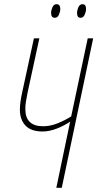

<svg xmlns="http://www.w3.org/2000/svg" viewBox="-20 -897 465 917"><path d="M249 0H275L425 -714H399L320 -341Q290 -322 255 -308Q220 -294 186 -294Q101 -294 101 -376Q101 -396 104 -413Q107 -430 112 -456L168 -714H142L86 -456Q75 -407 75 -373Q75 -326 101.5 -297.5Q128 -269 183 -269Q216 -269 251.5 -283Q287 -297 315 -316ZM242 -812Q255 -812 261.5 -827Q268 -842 268 -854Q268 -877 250 -877Q237 -877 230.5 -862.5Q224 -848 224 -835Q224 -812 242 -812ZM365 -812Q378 -812 384.5 -827Q391 -842 391 -854Q391 -877 374 -877Q361 -877 354.5 -862.5Q348 -848 348 -835Q348 -812 365 -812Z"/></svg>

Font: Noto Sans Display Condensed Thin
Style: Italic
Weight: 250
Width: 3
Italic angle: -12°
Designer: Monotype Design Team
Foundry: Monotype Imaging Inc.
Version: Version 1.900